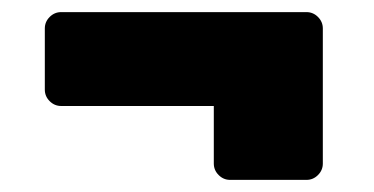

<svg xmlns="http://www.w3.org/2000/svg" viewBox="-20 -370 617 317"><path d="M486 -73H360Q349 -73 341 -81Q333 -89 333 -100V-195H81Q70 -195 62 -203Q54 -211 54 -222V-323Q54 -334 62 -342Q70 -350 81 -350H486Q497 -350 505 -342Q513 -334 513 -323V-100Q513 -89 505 -81Q497 -73 486 -73Z"/></svg>

Font: Rubik
Style: Regular
Weight: 700
Designer: Hubert & Fischer
Foundry: Hubert & Fischer
Version: Version 1.100